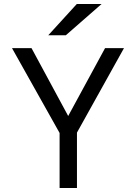

<svg xmlns="http://www.w3.org/2000/svg" viewBox="-20 -941 681 961"><path d="M221.7 -764.6Q257.8 -803.7 364.3 -920.9Q394.5 -920.9 488.3 -920.9Q443.4 -881.8 309.6 -764.6Q288.1 -764.6 221.7 -764.6ZM278.3 0Q278.3 -68.4 278.3 -275.4Q218.8 -380.9 40 -700.2Q64.5 -700.2 137.7 -700.2Q183.6 -615.2 321.3 -360.4Q367.2 -445.3 505.9 -700.2Q529.3 -700.2 600.6 -700.2Q542 -594.7 365.2 -277.3Q365.2 -208 365.2 0Q342.8 0 278.3 0Z"/></svg>

Font: Overpass
Style: Regular
Weight: 400
Designer: Delve Withrington, Thomas Jockin
Version: Version 3.000;DELV;Overpass; ttfautohint (v1.5)